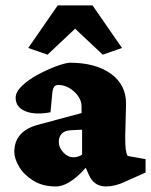

<svg xmlns="http://www.w3.org/2000/svg" viewBox="-20 -672 551 700"><path d="M183.6 7.8Q135.7 7.8 101.6 -13.2Q67.4 -34.2 49.8 -64Q32.2 -93.8 32.2 -118.2Q32.2 -156.2 54.2 -181.2Q76.2 -206.1 121.1 -217.8L277.3 -259.8V-284.2Q277.3 -303.7 265.1 -321.3Q252.9 -338.9 233.4 -350.6Q213.9 -362.3 193.4 -362.3Q182.6 -362.3 177.7 -356Q172.9 -349.6 170.9 -335L164.1 -262.7Q107.4 -252 72.3 -266.6Q37.1 -281.2 37.1 -315.4Q37.1 -336.9 60.1 -358.9Q83 -380.9 116.2 -398.9Q149.4 -417 181.6 -429.2Q213.9 -441.4 233.4 -443.4Q329.1 -443.4 384.8 -402.8Q440.4 -362.3 439.5 -292L436.5 -173.8Q436.5 -140.6 438.5 -127Q440.4 -113.3 445.3 -103.5L510.7 -91.8V-43L436.5 -9.8Q418 -1 400.4 3.4Q382.8 7.8 366.2 7.8Q322.3 7.8 303.7 -35.2L282.2 -84L306.6 -78.1Q277.3 -39.1 244.6 -15.6Q211.9 7.8 183.6 7.8ZM248 -98.6Q255.9 -98.6 264.2 -101.1Q272.5 -103.5 279.3 -108.4V-199.2L240.2 -197.3Q215.8 -196.3 205.1 -184.6Q194.3 -172.9 194.3 -155.3Q194.3 -133.8 210.9 -116.2Q227.5 -98.6 248 -98.6ZM424.8 -497.1 354.5 -472.7 219.7 -599.6H288.1L153.3 -472.7L83 -497.1L190.4 -652.3H317.4Z"/></svg>

Font: Crimson Pro Black
Style: Regular
Weight: 900
Designer: Jacques Le Bailly
Foundry: Baron von Fonthausen
Version: Version 1.003